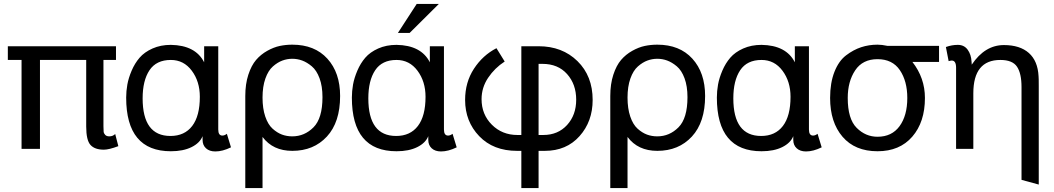

<svg xmlns="http://www.w3.org/2000/svg" viewBox="-20 -760 5382 980"><path d="M538 -64Q556 -64 568 -76L584 -14Q536 4 510 4Q464 4 442 -20Q420 -44 420 -114V-454H184V0H90V-454H20V-524H572V-454H508V-116Q508 -96 509 -87.5Q510 -79 517 -71.5Q524 -64 538 -64Z M624 -262Q624 -295 630 -328.5Q636 -362 652 -399.5Q668 -437 692.5 -465.5Q717 -494 758.5 -512.5Q800 -531 852 -531Q978 -529 1022 -442V-524H1094V-99Q1094 -68 1115 -68Q1126 -68 1138 -77L1159 -8Q1116 13 1079 13Q1049 13 1031.5 -3Q1014 -19 1014 -46V-65Q1000 -30 957.5 -9Q915 12 852 12Q624 12 624 -262ZM1000 -266Q1000 -344 959 -399Q918 -454 852 -454Q778 -454 743 -401.5Q708 -349 708 -258Q708 -66 850 -66Q922 -66 961 -117Q1000 -168 1000 -266Z M1232 -270Q1232 -331 1247.5 -378.5Q1263 -426 1287 -454Q1311 -482 1344 -500.5Q1377 -519 1408 -525.5Q1439 -532 1472 -532Q1586 -532 1651 -460.5Q1716 -389 1716 -270Q1716 -136 1648.5 -63Q1581 10 1472 10Q1373 10 1320 -61V200H1232ZM1472 -64Q1534 -64 1580 -110Q1626 -156 1626 -264Q1626 -320 1611 -360.5Q1596 -401 1571.5 -421.5Q1547 -442 1522.5 -451Q1498 -460 1472 -460Q1446 -460 1421.5 -451Q1397 -442 1373 -421Q1349 -400 1334.5 -359Q1320 -318 1320 -262Q1320 -206 1334 -165Q1348 -124 1371.5 -103Q1395 -82 1419.5 -73Q1444 -64 1472 -64Z M1776 -262Q1776 -295 1782 -328.5Q1788 -362 1804 -399.5Q1820 -437 1844.5 -465.5Q1869 -494 1910.5 -512.5Q1952 -531 2004 -531Q2130 -529 2174 -442V-524H2246V-99Q2246 -68 2267 -68Q2278 -68 2290 -77L2311 -8Q2268 13 2231 13Q2201 13 2183.5 -3Q2166 -19 2166 -46V-65Q2152 -30 2109.5 -9Q2067 12 2004 12Q1776 12 1776 -262ZM2152 -266Q2152 -344 2111 -399Q2070 -454 2004 -454Q1930 -454 1895 -401.5Q1860 -349 1860 -258Q1860 -66 2002 -66Q2074 -66 2113 -117Q2152 -168 2152 -266ZM2107 -740H2220L2071 -592H2011Z M2619 10Q2498 10 2426 -65Q2354 -140 2354 -250Q2354 -340 2399 -409Q2444 -478 2514 -514L2556 -446Q2505 -413 2471.5 -363Q2438 -313 2438 -254Q2438 -176 2490.5 -123.5Q2543 -71 2621 -71H2641V-524H2729Q2850 -524 2927.5 -448Q3005 -372 3005 -250Q3005 -140 2938 -65Q2871 10 2761 10H2729V200H2641V10ZM2921 -251Q2921 -330 2874.5 -382Q2828 -434 2749 -434H2729V-71H2753Q2828 -71 2874.5 -122Q2921 -173 2921 -251Z M3095 -270Q3095 -331 3110.5 -378.5Q3126 -426 3150 -454Q3174 -482 3207 -500.5Q3240 -519 3271 -525.5Q3302 -532 3335 -532Q3449 -532 3514 -460.5Q3579 -389 3579 -270Q3579 -136 3511.5 -63Q3444 10 3335 10Q3236 10 3183 -61V200H3095ZM3335 -64Q3397 -64 3443 -110Q3489 -156 3489 -264Q3489 -320 3474 -360.5Q3459 -401 3434.5 -421.5Q3410 -442 3385.5 -451Q3361 -460 3335 -460Q3309 -460 3284.5 -451Q3260 -442 3236 -421Q3212 -400 3197.5 -359Q3183 -318 3183 -262Q3183 -206 3197 -165Q3211 -124 3234.5 -103Q3258 -82 3282.5 -73Q3307 -64 3335 -64Z M3639 -262Q3639 -295 3645 -328.5Q3651 -362 3667 -399.5Q3683 -437 3707.5 -465.5Q3732 -494 3773.5 -512.5Q3815 -531 3867 -531Q3993 -529 4037 -442V-524H4109V-99Q4109 -68 4130 -68Q4141 -68 4153 -77L4174 -8Q4131 13 4094 13Q4064 13 4046.5 -3Q4029 -19 4029 -46V-65Q4015 -30 3972.5 -9Q3930 12 3867 12Q3639 12 3639 -262ZM4015 -266Q4015 -344 3974 -399Q3933 -454 3867 -454Q3793 -454 3758 -401.5Q3723 -349 3723 -258Q3723 -66 3865 -66Q3937 -66 3976 -117Q4015 -168 4015 -266Z M4217 -260Q4217 -337 4239 -393Q4261 -449 4298.5 -477.5Q4336 -506 4375.5 -519Q4415 -532 4459 -532Q4481 -532 4509 -526H4773V-444H4637Q4701 -362 4701 -260Q4701 -137 4636.5 -62.5Q4572 12 4459 12Q4344 12 4280.5 -62Q4217 -136 4217 -260ZM4307 -260Q4307 -153 4352.5 -107.5Q4398 -62 4459 -62Q4532 -62 4571.5 -116Q4611 -170 4611 -260Q4611 -346 4573 -402Q4535 -458 4459 -458Q4383 -458 4345 -401Q4307 -344 4307 -260Z M5194 -316Q5194 -385 5171 -419.5Q5148 -454 5086 -454Q4948 -454 4948 -284V0H4860V-414Q4860 -451 4838 -451Q4833 -451 4822 -448L4808 -520Q4838 -531 4869 -531Q4901 -531 4919 -506.5Q4937 -482 4939 -445L4940 -430Q5007 -530 5104 -530Q5186 -530 5231.5 -489.5Q5277 -449 5281 -371Q5282 -364 5282 -320V182L5194 158Z"/></svg>

Font: ColatingCofangSans
Style: Regular
Weight: 400
Foundry: GNU
Version: Version 412.227;June 27, 2022;FontCreator 11.0.0.2412 32-bit